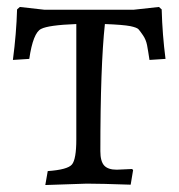

<svg xmlns="http://www.w3.org/2000/svg" viewBox="-20 -527 514 551"><path d="M199 -127C199 -89 194.8 -65 186.5 -55C178.2 -45 155 -38.7 117 -36L110 4L229 0C255 0 297 1 355 3L362 -39L359 -42L315 -40C298.3 -40 286.3 -44 279 -52C271.7 -60 268 -73.7 268 -93C268 -255.7 272.3 -377.3 281 -458C315.7 -456.7 340 -454.7 354 -452C366.7 -449.3 374.5 -446.3 377.5 -443C380.5 -439.7 384.8 -433.8 390.5 -425.5C396.2 -417.2 400 -407.8 402 -397.5C404 -387.2 406.3 -373 409 -355L455 -358C449 -404 445.3 -451.3 444 -500L436 -507L363 -499H108L37 -507L29 -500C27.7 -454 23.7 -405.7 17 -355L64 -358C71.3 -408 82.7 -436.7 98 -444C112 -451.3 145.7 -456 199 -458Z"/></svg>

Font: Alegreya SC
Style: Regular
Weight: 400
Designer: Juan Pablo del Peral
Foundry: Juan Pablo del Peral
Version: Version 1.003